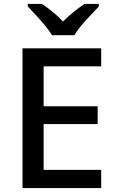

<svg xmlns="http://www.w3.org/2000/svg" viewBox="-20 -961 597 981"><path d="M497 0H95V-714H497V-622H203V-418H479V-327H203V-93H497ZM246 -781Q232 -804 210 -830.5Q188 -857 164 -883Q140 -909 122 -928V-941H194Q220 -924 248.5 -901Q277 -878 302 -851Q329 -878 357.5 -901Q386 -924 412 -941H485V-928Q467 -909 442.5 -883Q418 -857 395.5 -830.5Q373 -804 360 -781Z"/></svg>

Font: Noto Sans Armenian Medium
Style: Regular
Weight: 500
Designer: Monotype Design Team
Foundry: Monotype Imaging Inc.
Version: Version 2.007